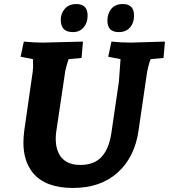

<svg xmlns="http://www.w3.org/2000/svg" viewBox="-20 -916 837 951"><path d="M142 -61Q96 -119 96 -209Q96 -237 100 -268L135 -512Q144 -566 144 -590Q144 -614 143 -623L82 -635L98 -710Q146 -705 193 -705L391 -710L384 -629L320 -623Q304 -578 300 -542L258 -260Q256 -243 256 -227Q256 -179 278 -144Q309 -99 378 -99Q447 -99 484 -140Q521 -181 532 -260L569 -512Q570 -520 577 -623L516 -635L532 -710Q580 -705 628 -705L797 -710L790 -629L726 -623Q712 -585 706 -542L666 -268Q647 -137 562.5 -61Q478 15 341 15Q204 15 142 -61ZM358 -896Q414 -896 414 -839Q414 -803 394 -780Q374 -757 342 -757Q310 -757 295.5 -772.5Q281 -788 281 -819Q281 -850 301.5 -873Q322 -896 358 -896ZM588 -896Q644 -896 644 -839Q644 -803 624 -780Q604 -757 568 -757Q512 -757 512 -814Q512 -850 532 -873Q552 -896 588 -896Z"/></svg>

Font: Andada
Style: Bold Italic
Weight: 700
Italic angle: -8.29999°
Designer: Carolina Giovagnoli
Foundry: Carolina Giovagnoli
Version: Version 1.003